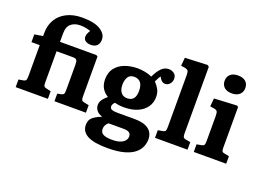

<svg xmlns="http://www.w3.org/2000/svg" viewBox="-137 -1127 2322 1703"><g transform="rotate(20 1024.0 -276.0)"><path d="M37 0V-72L79 -79Q98 -82 104 -92Q110 -102 110 -130V-423H32V-496L111 -509V-539Q111 -610 143 -664.5Q175 -719 236.5 -750.5Q298 -782 384 -782Q498 -782 555 -746Q612 -710 612 -657Q612 -621 592 -600.5Q572 -580 535 -580Q503 -580 483.5 -593.5Q464 -607 464 -633Q464 -657 487 -694Q471 -700 446 -705.5Q421 -711 389 -711Q338 -711 303.5 -683.5Q269 -656 269 -589V-512H611L626 -504V-127Q626 -102 631.5 -92.5Q637 -83 655 -80L700 -71V0H403V-72L439 -79Q456 -83 461.5 -92Q467 -101 467 -129V-368Q467 -398 459 -410.5Q451 -423 425 -423H269V-125Q269 -100 276 -92Q283 -84 306 -80L341 -72V0Z M985 230Q857 230 796.5 197.5Q736 165 736 101Q736 53 767.5 28Q799 3 845 -14V-17Q809 -28 792 -51Q775 -74 775 -100Q775 -125 788.5 -147Q802 -169 834 -196V-199Q798 -220 778 -254.5Q758 -289 758 -338Q758 -401 790 -443Q822 -485 877 -506Q932 -527 1000 -527Q1027 -527 1065 -520.5Q1103 -514 1135 -499Q1160 -553 1190 -584Q1220 -615 1260 -615Q1288 -615 1310.5 -598.5Q1333 -582 1333 -549Q1333 -522 1315 -501Q1297 -480 1271 -480Q1256 -480 1244.5 -488Q1233 -496 1224 -510L1213 -528Q1203 -516 1195.5 -501Q1188 -486 1180 -470Q1204 -445 1221 -415Q1238 -385 1238 -342Q1238 -290 1209.5 -248.5Q1181 -207 1127.5 -183.5Q1074 -160 1000 -160Q974 -160 951.5 -163Q929 -166 912 -171Q891 -149 891 -132Q891 -109 909.5 -102Q928 -95 959 -95H1123Q1213 -95 1257.5 -61.5Q1302 -28 1302 34Q1302 69 1287.5 103.5Q1273 138 1238.5 166.5Q1204 195 1142 212.5Q1080 230 985 230ZM999 -245Q1077 -245 1077 -342Q1077 -395 1055.5 -420.5Q1034 -446 996 -446Q955 -446 937 -417.5Q919 -389 919 -344Q919 -299 939.5 -272Q960 -245 999 -245ZM1001 147Q1063 147 1098 125Q1133 103 1133 67Q1133 20 1065 20H920Q888 47 888 84Q888 118 915.5 132.5Q943 147 1001 147Z M1352 0V-72L1397 -80Q1415 -83 1420.5 -92Q1426 -101 1426 -129V-614Q1426 -648 1419 -659Q1412 -670 1387 -675L1351 -680L1358 -758L1570 -767L1585 -755V-127Q1585 -103 1590 -93Q1595 -83 1616 -79L1659 -71V0Z M1857 -603Q1811 -603 1785 -625.5Q1759 -648 1759 -688Q1759 -726 1784.5 -749Q1810 -772 1857 -772Q1904 -772 1929 -749.5Q1954 -727 1954 -688Q1954 -649 1927.5 -626Q1901 -603 1857 -603ZM1718 0V-72L1763 -80Q1781 -83 1786.5 -92.5Q1792 -102 1792 -129V-361Q1792 -396 1785.5 -408Q1779 -420 1756 -424L1717 -430L1724 -507L1936 -518L1951 -510V-127Q1951 -106 1955 -94.5Q1959 -83 1979 -80L2024 -71V0Z"/></g></svg>

Font: Literata
Style: Bold
Weight: 700
Designer: Latin by Veronika Burian and Jose Scaglione. Greek by Irene Vlachou. Cyrillic by Vera Evstafieva.
Foundry: TypeTogether
Version: Version 3.103; ttfautohint (v1.8.4.7-5d5b);gftools[0.9.29]